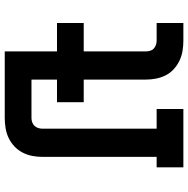

<svg xmlns="http://www.w3.org/2000/svg" viewBox="-12 -762 775 790"><g transform="rotate(-90 375.0 -367.5)"><path d="M81 0V-110H124V-580Q124 -601 128 -622Q132 -643 142 -662Q152 -681 167.5 -695.5Q183 -710 202 -719Q221 -728 242 -731.5Q263 -735 284 -735H512V-625H284Q275 -625 266.5 -622Q258 -619 252 -613Q246 -607 243 -598Q240 -589 240 -580V-110H321V0ZM602 0Q581 0 560 -3.5Q539 -7 520 -16Q501 -25 485 -39.5Q469 -54 459.5 -73Q450 -92 446 -113Q442 -134 442 -155V-410H349V-520H442V-735H558V-520H675V-410H558V-155Q558 -146 560.5 -137Q563 -128 569.5 -122Q576 -116 584.5 -113Q593 -110 602 -110H675V0Z"/></g></svg>

Font: Iosevka Etoile Extrabold
Style: Regular
Weight: 800
Designer: Belleve Invis
Foundry: Belleve Invis
Version: Version 22.1.2; ttfautohint (v1.8.4)